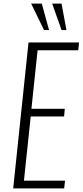

<svg xmlns="http://www.w3.org/2000/svg" viewBox="-20 -1045 458 1065"><path d="M321.3 -878.4 269.5 -1024.9H321.3L348.6 -878.4ZM224.1 -878.4 152.8 -1024.9H211.9L252 -878.4ZM53.2 0 138.2 -809.6H418.5L414.1 -766.1H188.5L154.3 -441.4H339.4L335.4 -398.9H150.4L112.8 -43H340.8L335.9 0Z"/></svg>

Font: Oswald
Style: Extra-Light
Weight: 200
Designer: Vernon Adams
Foundry: Vernon Adams
Version: 3.0; ttfautohint (v0.94.23-7a4d-dirty) -l 8 -r 50 -G 200 -x 